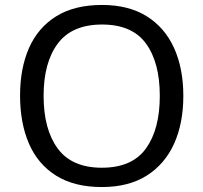

<svg xmlns="http://www.w3.org/2000/svg" viewBox="-20 -745 821 775"><path d="M720 -358Q720 -247 682.5 -164.5Q645 -82 572 -36Q499 10 391 10Q280 10 206.5 -36Q133 -82 97 -165Q61 -248 61 -359Q61 -469 97 -551Q133 -633 206.5 -679Q280 -725 392 -725Q499 -725 572 -679.5Q645 -634 682.5 -551.5Q720 -469 720 -358ZM156 -358Q156 -223 213 -145.5Q270 -68 391 -68Q513 -68 569 -145.5Q625 -223 625 -358Q625 -493 569 -569.5Q513 -646 392 -646Q271 -646 213.5 -569.5Q156 -493 156 -358Z"/></svg>

Font: Noto Sans Modi
Style: Regular
Weight: 400
Designer: Monotype Design Team
Foundry: Monotype Imaging Inc.
Version: Version 2.003; ttfautohint (v1.8.4.7-5d5b)